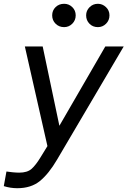

<svg xmlns="http://www.w3.org/2000/svg" viewBox="-59 -775 672 1012"><path d="M32 217Q-4 217 -39 206L-25 129Q-14 131 7 133Q28 135 42 135Q85 135 107.5 115Q130 95 156 52L191 -5L72 -530H166L254 -112L496 -530H593L242 66Q198 141 151.5 179Q105 217 32 217ZM279 -632Q252 -632 234 -650Q216 -668 216 -694Q216 -720 234 -737.5Q252 -755 279 -755Q304 -755 322 -737.5Q340 -720 340 -694Q340 -668 322 -650Q304 -632 279 -632ZM457 -632Q430 -632 412.5 -650Q395 -668 395 -694Q395 -719 413 -737Q431 -755 457 -755Q481 -755 499.5 -737.5Q518 -720 518 -694Q518 -668 500 -650Q482 -632 457 -632Z"/></svg>

Font: Plus Jakarta Display
Style: Italic
Weight: 400
Italic angle: -12°
Designer: Gumpita Rahayu
Foundry: Tokotype Studio
Version: Version 1.000